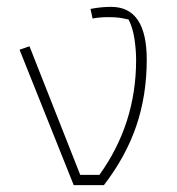

<svg xmlns="http://www.w3.org/2000/svg" viewBox="-20 -540 515 560"><path d="M37 -395 66 -405 214 -30H270Q377 -179 377 -365Q377 -395 372 -427.5Q367 -460 355 -483Q338 -487 326.5 -488.5Q315 -490 295 -490Q271 -490 250 -486L244 -514Q275 -520 304 -520Q408 -520 408 -366Q408 -262 377.5 -172.5Q347 -83 283 0H195Z"/></svg>

Font: Athiti ExtraLight
Style: Regular
Weight: 275
Designer: CadsonDemak Team
Foundry: CadsonDemak
Version: Version 1.033